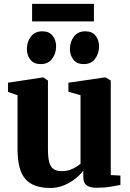

<svg xmlns="http://www.w3.org/2000/svg" viewBox="-20 -944 658 975"><path d="M470.5 9.5Q436.5 9.5 419.8 -3Q403 -15.5 403 -44.5V-77.5Q387 -55.5 360.8 -35.2Q334.5 -15 302.8 -2.2Q271 10.5 236.5 10.5Q147 10.5 108 -35.8Q69 -82 69 -187.5V-460.5L20.5 -477V-524L194.5 -550.5H201L223.5 -535V-186.5Q223.5 -146 229.8 -121.5Q236 -97 251.2 -86Q266.5 -75 292.5 -75Q316.5 -75 334.8 -81.2Q353 -87.5 366.5 -96.2Q380 -105 389 -112.5V-460.5L327.5 -478V-524L509.5 -550.5H517.5L542.5 -535V-55L591.5 -52.5V-5Q573.5 -1.5 542.2 4Q511 9.5 470.5 9.5ZM186 -618.5Q152 -618.5 134.2 -641Q116.5 -663.5 116.5 -694.5Q116.5 -731.5 136.8 -758.2Q157 -785 194.5 -785H195.5Q229.5 -785 247.2 -762.5Q265 -740 265 -709Q265 -673 245 -645.8Q225 -618.5 187 -618.5ZM404.5 -618.5Q370.5 -618.5 352.8 -641Q335 -663.5 335 -694.5Q335 -731.5 355.2 -758.2Q375.5 -785 413 -785H413.5Q448 -785 465.5 -762.5Q483 -740 483 -709Q483 -673 463.2 -645.8Q443.5 -618.5 405.5 -618.5ZM457 -924.5V-835.5H143V-924.5Z"/></svg>

Font: Merriweather 60pt ExtraBold
Style: Regular
Weight: 800
Version: Version 2.100